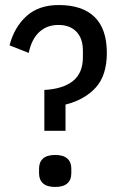

<svg xmlns="http://www.w3.org/2000/svg" viewBox="-20 -730 475 762"><path d="M156 -211V-373Q230 -377 269.5 -408.5Q309 -440 309 -503V-528Q309 -578 283 -604.5Q257 -631 212 -631Q166 -631 135.5 -602.5Q105 -574 94 -520L18 -550Q36 -621 84.5 -665.5Q133 -710 213 -710Q307 -710 355.5 -662.5Q404 -615 404 -520Q404 -431 360 -382.5Q316 -334 240 -315V-211ZM199 12Q167 12 151 -2Q135 -16 135 -42V-61Q135 -87 151 -101Q167 -115 199 -115Q231 -115 247 -101Q263 -87 263 -61V-42Q263 -16 247 -2Q231 12 199 12Z"/></svg>

Font: IBM Plex Sans Cond Text
Style: Regular
Weight: 450
Width: 3
Designer: Mike Abbink, Paul van der Laan, Pieter van Rosmalen
Foundry: Bold Monday
Version: Version 1.3